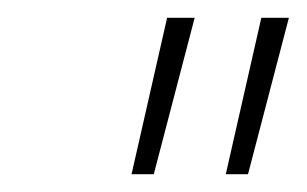

<svg xmlns="http://www.w3.org/2000/svg" viewBox="-20 -702 345 216"><path d="M305 -682 259 -506H234L274 -682ZM199 -682 153 -506H128L168 -682Z"/></svg>

Font: Work Sans ExtraLight
Style: Italic
Weight: 200
Italic angle: -13°
Designer: Wei Huang
Foundry: Wei Huang
Version: Version 2.012; ttfautohint (v1.8.3)